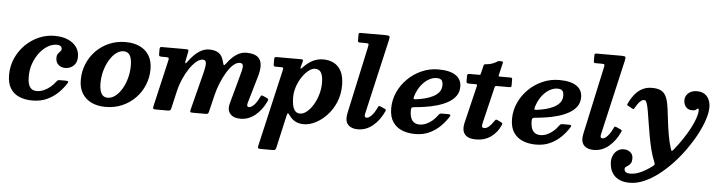

<svg xmlns="http://www.w3.org/2000/svg" viewBox="-56 -1054 5956 1591"><g transform="rotate(5 2922.0 -259.0)"><path d="M570.5 -379.5Q570.5 -425.5 545.2 -460.5Q520 -495.5 473.5 -515.2Q427 -535 363.5 -535Q295.5 -535 233.2 -508Q171 -481 121.8 -432.5Q72.5 -384 43.8 -319.5Q15 -255 15 -180Q15 -110 42.5 -67Q70 -24 117.5 -4.5Q165 15 225 15Q293.5 15 346.8 -9.8Q400 -34.5 439.2 -73.2Q478.5 -112 504.5 -154Q511.5 -165 506 -169Q500.5 -173 485.5 -173H438.5Q425 -173 420 -169.2Q415 -165.5 409.5 -158Q391 -132.5 366 -111.8Q341 -91 312.2 -78.8Q283.5 -66.5 254.5 -66.5Q227.5 -66.5 211 -79.5Q194.5 -92.5 186.5 -117.8Q178.5 -143 178.5 -180Q178.5 -240 197.2 -291.2Q216 -342.5 246.5 -381.2Q277 -420 313.5 -441.5Q350 -463 385.5 -463Q411 -463 420.8 -453.8Q430.5 -444.5 430.5 -429.5Q430.5 -419.5 421.2 -410.8Q412 -402 402.8 -389.2Q393.5 -376.5 393.5 -355.5Q393.5 -317 416.8 -297.2Q440 -277.5 472 -277.5Q496.5 -277.5 519 -288Q541.5 -298.5 556 -320.8Q570.5 -343 570.5 -379.5Z M610.5 -190Q610.5 -125 638.2 -79.2Q666 -33.5 716.2 -9.2Q766.5 15 834.5 15Q908 15 970.8 -12Q1033.5 -39 1080.2 -86.5Q1127 -134 1152.8 -196.5Q1178.5 -259 1178.5 -330Q1178.5 -395 1151 -441Q1123.5 -487 1073 -511Q1022.5 -535 954.5 -535Q881 -535 818.2 -508.2Q755.5 -481.5 709 -434Q662.5 -386.5 636.5 -324Q610.5 -261.5 610.5 -190ZM775.5 -175Q775.5 -229.5 789.2 -279.8Q803 -330 826.8 -370.2Q850.5 -410.5 880.8 -434Q911 -457.5 944.5 -457.5Q969 -457.5 984.2 -443.8Q999.5 -430 1006.5 -404.8Q1013.5 -379.5 1013.5 -345Q1013.5 -291.5 1000 -240.8Q986.5 -190 962.8 -149.8Q939 -109.5 908.5 -86Q878 -62.5 844.5 -62.5Q820 -62.5 805 -76.2Q790 -90 782.8 -115.2Q775.5 -140.5 775.5 -175Z M1259.5 -520Q1244.5 -520 1241.5 -515.5Q1238.5 -511 1238.5 -496V-463Q1238.5 -446.5 1243.5 -443.2Q1248.5 -440 1264.5 -440H1293.5Q1315 -440 1319.2 -435.2Q1323.5 -430.5 1319.5 -414.5L1230.5 -30Q1226 -11.5 1228.8 -5.8Q1231.5 0 1255.5 0H1349Q1366.5 0 1371.2 -5.2Q1376 -10.5 1379 -23.5L1412.5 -168Q1424 -218.5 1445.5 -268Q1467 -317.5 1494 -357.5Q1521 -397.5 1549.5 -421.5Q1578 -445.5 1603.5 -445.5Q1622 -445.5 1627.8 -432Q1633.5 -418.5 1630.2 -393.8Q1627 -369 1618 -334L1539.5 -27Q1535.5 -10 1537.5 -5Q1539.5 0 1560.5 0H1665Q1680.5 0 1684.8 -4.5Q1689 -9 1692 -21L1726 -162Q1738 -212 1758.5 -262.2Q1779 -312.5 1804 -354Q1829 -395.5 1856.5 -420.5Q1884 -445.5 1910 -445.5Q1933 -445.5 1937 -429.5Q1941 -413.5 1934.2 -385.2Q1927.5 -357 1917 -320L1859 -108.5Q1856.5 -100 1854.5 -88.8Q1852.5 -77.5 1852.5 -68Q1852.5 -30.5 1879 -7.8Q1905.5 15 1956.5 15Q2023 15 2077.2 -28.8Q2131.5 -72.5 2165 -143Q2173.5 -160 2171.8 -165.5Q2170 -171 2154.5 -177.5L2130 -188.5Q2117.5 -194 2113.5 -192.2Q2109.5 -190.5 2104 -179Q2084 -135.5 2061 -111.2Q2038 -87 2018.5 -87Q2002.5 -87 2002.5 -103.5Q2002.5 -111.5 2006.5 -125.5L2069.5 -341Q2086.5 -398.5 2085 -436Q2083.5 -473.5 2066.8 -495Q2050 -516.5 2022.2 -525.2Q1994.5 -534 1959 -534Q1914.5 -534 1875.2 -507.5Q1836 -481 1800.5 -433Q1787.5 -415 1782.5 -415.5Q1777.5 -416 1772 -437.5Q1761 -490 1731 -512Q1701 -534 1649.5 -534Q1604.5 -534 1562.2 -504.5Q1520 -475 1483 -424Q1466 -400.5 1462.2 -402.5Q1458.5 -404.5 1462.5 -427.5L1477 -500Q1480 -514.5 1474.2 -517.2Q1468.5 -520 1451.5 -520Z M2215 -520Q2201.5 -520 2196.8 -517Q2192 -514 2192 -499.5V-463Q2192 -449 2194.8 -444.5Q2197.5 -440 2211.5 -440H2252.5Q2271 -440 2272.5 -434.8Q2274 -429.5 2271 -416L2124 222.5Q2120.5 237.5 2123 243.8Q2125.5 250 2146 250H2244Q2261.5 250 2266.2 244.8Q2271 239.5 2274.5 225.5L2334.5 -41Q2339 -61.5 2344.2 -63.8Q2349.5 -66 2362 -46.5Q2381.5 -18 2411.2 -1.8Q2441 14.5 2484.5 14.5Q2529 14.5 2579 -10.5Q2629 -35.5 2672.8 -81.5Q2716.5 -127.5 2744 -191.8Q2771.5 -256 2771.5 -334.5Q2771.5 -407 2748.2 -451Q2725 -495 2685.8 -514.8Q2646.5 -534.5 2599.5 -534.5Q2550.5 -534.5 2509.8 -513.5Q2469 -492.5 2437 -457.5Q2419 -438.5 2416.5 -441.5Q2414 -444.5 2419 -463L2429 -500.5Q2432.5 -514.5 2428.5 -517.2Q2424.5 -520 2408.5 -520ZM2376 -199.5Q2376 -246.5 2391.5 -291Q2407 -335.5 2431.8 -372Q2456.5 -408.5 2484.5 -430Q2512.5 -451.5 2537 -451.5Q2572.5 -451.5 2588.2 -423.2Q2604 -395 2604 -339.5Q2604 -289.5 2589.8 -241.5Q2575.5 -193.5 2552 -155Q2528.5 -116.5 2500.2 -93.5Q2472 -70.5 2444.5 -70.5Q2417.5 -70.5 2402.8 -88.2Q2388 -106 2382 -135.5Q2376 -165 2376 -199.5Z M3126 -743Q3131 -765.5 3127.5 -772.8Q3124 -780 3094.5 -780H2888.5Q2877 -780 2873.8 -776.5Q2870.5 -773 2870.5 -761V-717.5Q2870.5 -706 2874.5 -703Q2878.5 -700 2890.5 -700H2937Q2957.5 -700 2959.8 -694.5Q2962 -689 2958.5 -673L2837 -112.5Q2835 -103 2833.2 -90.5Q2831.5 -78 2831.5 -68.5Q2831.5 -27.5 2858.2 -5Q2885 17.5 2933 17.5Q3001.5 17.5 3057.2 -28.5Q3113 -74.5 3147.5 -150.5Q3152 -161 3150 -164.5Q3148 -168 3137.5 -172.5L3106.5 -186.5Q3093.5 -192 3089.8 -189.2Q3086 -186.5 3080.5 -174.5Q3062 -134 3039 -109.2Q3016 -84.5 2996.5 -84.5Q2980.5 -84.5 2980.5 -101Q2980.5 -105 2981.2 -110.5Q2982 -116 2983 -120Z M3193.5 -180Q3193.5 -110 3222.5 -67Q3251.5 -24 3300 -4.5Q3348.5 15 3408.5 15Q3475.5 15 3527 -9.2Q3578.5 -33.5 3616.8 -71.2Q3655 -109 3681 -150.5Q3689.5 -164 3686 -168.5Q3682.5 -173 3664 -173H3618.5Q3604.5 -173 3599.5 -170Q3594.5 -167 3589 -160Q3571 -133.5 3547 -112.5Q3523 -91.5 3495.2 -79Q3467.5 -66.5 3438 -66.5Q3398 -66.5 3377.5 -93.8Q3357 -121 3357 -176.5Q3357 -192 3361.2 -198.2Q3365.5 -204.5 3379 -205.5Q3422 -209 3472.2 -216.5Q3522.5 -224 3571.2 -238Q3620 -252 3660.2 -274.5Q3700.5 -297 3724.5 -329.8Q3748.5 -362.5 3748.5 -407.5Q3748.5 -469 3699.8 -502Q3651 -535 3555.5 -535Q3484 -535 3418.8 -506.8Q3353.5 -478.5 3302.8 -429Q3252 -379.5 3222.8 -315.5Q3193.5 -251.5 3193.5 -180ZM3388.5 -272Q3373.5 -270 3371.5 -275.8Q3369.5 -281.5 3374.5 -297Q3391 -349.5 3419 -386.5Q3447 -423.5 3481 -443Q3515 -462.5 3548 -462.5Q3575.5 -462.5 3587.8 -449.8Q3600 -437 3600 -408Q3600 -374 3581.2 -350.2Q3562.5 -326.5 3531.5 -310.8Q3500.5 -295 3463.2 -285.8Q3426 -276.5 3388.5 -272Z M3817.5 -520Q3806 -520 3801 -517Q3796 -514 3796 -501.5V-458.5Q3796 -447 3800.8 -443.5Q3805.5 -440 3816 -440H3871Q3883.5 -440 3884.8 -435.8Q3886 -431.5 3884 -422.5L3808 -106Q3796 -49.5 3822.5 -16.8Q3849 16 3915.5 16Q3986.5 16 4038.8 -21Q4091 -58 4117.5 -119Q4123 -131.5 4121.8 -135.5Q4120.5 -139.5 4110 -144.5L4077 -160.5Q4068 -164.5 4063 -159.8Q4058 -155 4052.5 -146.5Q4033 -116.5 4013.5 -100.2Q3994 -84 3975.5 -84Q3961.5 -84 3958 -92Q3954.5 -100 3956.8 -111.8Q3959 -123.5 3961.5 -134.5L4031.5 -426Q4033.5 -434 4036 -437Q4038.5 -440 4049 -440H4152Q4166 -440 4168.5 -443.5Q4171 -447 4171 -460.5V-503.5Q4171 -515 4167.2 -517.5Q4163.5 -520 4152.5 -520H4071.5Q4058.5 -520 4057.5 -523Q4056.5 -526 4059 -536L4082 -634Q4084.5 -643.5 4080.5 -645.8Q4076.5 -648 4064 -648Q4054 -648 4049.2 -647.8Q4044.5 -647.5 4040.8 -645.5Q4037 -643.5 4029.5 -638.5Q4018 -631.5 3996.5 -623Q3975 -614.5 3943.5 -612Q3933.5 -611 3930 -608.8Q3926.5 -606.5 3924.5 -597L3909.5 -535.5Q3907.5 -526.5 3906 -523.2Q3904.5 -520 3893 -520Z M4198.5 -180Q4198.5 -110 4227.5 -67Q4256.5 -24 4305 -4.5Q4353.5 15 4413.5 15Q4480.5 15 4532 -9.2Q4583.5 -33.5 4621.8 -71.2Q4660 -109 4686 -150.5Q4694.5 -164 4691 -168.5Q4687.5 -173 4669 -173H4623.5Q4609.5 -173 4604.5 -170Q4599.5 -167 4594 -160Q4576 -133.5 4552 -112.5Q4528 -91.5 4500.2 -79Q4472.5 -66.5 4443 -66.5Q4403 -66.5 4382.5 -93.8Q4362 -121 4362 -176.5Q4362 -192 4366.2 -198.2Q4370.5 -204.5 4384 -205.5Q4427 -209 4477.2 -216.5Q4527.5 -224 4576.2 -238Q4625 -252 4665.2 -274.5Q4705.5 -297 4729.5 -329.8Q4753.5 -362.5 4753.5 -407.5Q4753.5 -469 4704.8 -502Q4656 -535 4560.5 -535Q4489 -535 4423.8 -506.8Q4358.5 -478.5 4307.8 -429Q4257 -379.5 4227.8 -315.5Q4198.5 -251.5 4198.5 -180ZM4393.5 -272Q4378.5 -270 4376.5 -275.8Q4374.5 -281.5 4379.5 -297Q4396 -349.5 4424 -386.5Q4452 -423.5 4486 -443Q4520 -462.5 4553 -462.5Q4580.5 -462.5 4592.8 -449.8Q4605 -437 4605 -408Q4605 -374 4586.2 -350.2Q4567.5 -326.5 4536.5 -310.8Q4505.5 -295 4468.2 -285.8Q4431 -276.5 4393.5 -272Z M5088 -743Q5093 -765.5 5089.5 -772.8Q5086 -780 5056.5 -780H4850.5Q4839 -780 4835.8 -776.5Q4832.5 -773 4832.5 -761V-717.5Q4832.5 -706 4836.5 -703Q4840.5 -700 4852.5 -700H4899Q4919.5 -700 4921.8 -694.5Q4924 -689 4920.5 -673L4799 -112.5Q4797 -103 4795.2 -90.5Q4793.5 -78 4793.5 -68.5Q4793.5 -27.5 4820.2 -5Q4847 17.5 4895 17.5Q4963.5 17.5 5019.2 -28.5Q5075 -74.5 5109.5 -150.5Q5114 -161 5112 -164.5Q5110 -168 5099.5 -172.5L5068.5 -186.5Q5055.5 -192 5051.8 -189.2Q5048 -186.5 5042.5 -174.5Q5024 -134 5001 -109.2Q4978 -84.5 4958.5 -84.5Q4942.5 -84.5 4942.5 -101Q4942.5 -105 4943.2 -110.5Q4944 -116 4945 -120Z M5679 -381Q5698 -381 5706 -385.5Q5714 -390 5717.5 -394.5Q5721 -399 5726.5 -399Q5733.5 -399 5733.5 -384Q5733.5 -358 5720.5 -319.5Q5707.5 -281 5683.8 -235.8Q5660 -190.5 5628 -142.2Q5596 -94 5558.5 -47.5Q5545.5 -31.5 5541.5 -30.2Q5537.5 -29 5530 -52.5Q5514 -103 5504 -161.2Q5494 -219.5 5487.5 -276Q5481 -332.5 5474.8 -379Q5468.5 -425.5 5459.5 -452.5Q5451.5 -479 5437.2 -497.8Q5423 -516.5 5398 -526.8Q5373 -537 5331.5 -537Q5288.5 -537 5254 -519.8Q5219.5 -502.5 5192.5 -470.5Q5165.5 -438.5 5144 -393.5Q5139.5 -384 5138.8 -380Q5138 -376 5148.5 -371.5L5184.5 -351Q5193.5 -347.5 5196.5 -349.8Q5199.5 -352 5203.5 -360Q5223 -395 5241.5 -413Q5260 -431 5273 -431Q5286 -431 5290.5 -423.8Q5295 -416.5 5298 -408.5Q5305.5 -389 5312.8 -348Q5320 -307 5328.2 -253Q5336.5 -199 5347 -140.2Q5357.5 -81.5 5371.2 -26.5Q5385 28.5 5403.5 71.5Q5409.5 88 5408.8 93Q5408 98 5395 108.5Q5348.5 143.5 5302.8 165Q5257 186.5 5215 186.5Q5187 186.5 5175.5 177Q5164 167.5 5164 150.5Q5164 140.5 5172.8 134.5Q5181.5 128.5 5192.8 120.8Q5204 113 5212.5 99.5Q5221 86 5221 62Q5221 27 5198.2 8.8Q5175.5 -9.5 5143.5 -9.5Q5114 -9.5 5092 6Q5070 21.5 5057.8 47.2Q5045.5 73 5045.5 103.5Q5045.5 132 5054.2 160.5Q5063 189 5082.8 212Q5102.5 235 5135.2 248.8Q5168 262.5 5215.5 262.5Q5274.5 262.5 5335.2 236Q5396 209.5 5455.2 163.8Q5514.5 118 5568.8 59.5Q5623 1 5668.8 -64Q5714.5 -129 5748.2 -193.5Q5782 -258 5800.8 -315.8Q5819.5 -373.5 5819.5 -417.5Q5819.5 -453 5806.8 -481.2Q5794 -509.5 5768.8 -525.8Q5743.5 -542 5707 -542Q5677.5 -542 5655.2 -531.2Q5633 -520.5 5620.5 -501.5Q5608 -482.5 5608 -457.5Q5608 -425.5 5626.8 -403.2Q5645.5 -381 5679 -381Z"/></g></svg>

Font: Besley
Style: Bold Italic
Weight: 700
Italic angle: -13°
Designer: Owen Earl
Foundry: indestructible type*
Version: Version 2.001